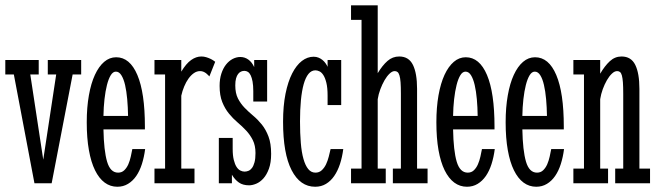

<svg xmlns="http://www.w3.org/2000/svg" viewBox="-20 -691 2483 724"><path d="M0 -464.8H126V-410.2H94.2L143.1 -88.9L191.9 -410.2H160.2V-464.8H286.1V-410.2H253.9L174.8 0H109.9L32.2 -410.2H0Z M462.9 -253.9Q462.4 -286.6 459.7 -316.9Q457 -347.2 451.7 -370.4Q446.3 -393.6 437.7 -407.2Q429.2 -420.9 417 -420.9Q405.8 -420.9 397.5 -407.2Q389.2 -393.6 383.3 -370.4Q377.4 -347.2 374 -316.9Q370.6 -286.6 370.1 -253.9ZM425.3 -40Q439.5 -40 448.7 -49.1Q458 -58.1 463.9 -71.5Q469.7 -85 473.1 -100.3Q476.6 -115.7 479 -128.9H527.3Q523.4 -98.6 515.1 -72.5Q506.8 -46.4 493.7 -27.3Q480.5 -8.3 462.6 2.4Q444.8 13.2 422.4 13.2Q396 13.2 374.8 -2.4Q353.5 -18.1 338.4 -48.8Q323.2 -79.6 315.2 -125Q307.1 -170.4 307.1 -230Q307.1 -286.1 315.2 -331.5Q323.2 -377 337.9 -408.7Q352.5 -440.4 372.8 -457.8Q393.1 -475.1 418 -475.1Q469.7 -475.1 498 -408.2Q526.4 -341.3 526.4 -213.9V-203.1H370.1Q371.6 -123 383.8 -81.5Q396 -40 425.3 -40Z M562.5 -464.8H663.6V-420.9Q682.1 -451.7 700.9 -464.8Q719.7 -478 739.3 -478Q749 -478 757.6 -475.3Q766.1 -472.7 772.9 -469.5Q779.8 -466.3 784.7 -462.9Q789.6 -459.5 791.5 -458L769.5 -402.8Q768.1 -404.3 764.9 -407.7Q761.7 -411.1 757.3 -414.6Q752.9 -418 747.3 -420.4Q741.7 -422.9 734.4 -422.9Q722.2 -422.9 711.2 -415.3Q700.2 -407.7 690.9 -394.8Q681.6 -381.8 674.6 -365Q667.5 -348.1 663.6 -330.1V-55.2H713.4V0H562.5V-55.2H602.5V-410.2H562.5Z M805.2 0V-170.9H857.4V-129.9Q857.4 -104.5 861.6 -87.9Q865.7 -71.3 872.1 -61.5Q878.4 -51.8 886.5 -47.9Q894.5 -43.9 902.3 -43.9Q909.7 -43.9 917 -46.9Q924.3 -49.8 930.2 -57.6Q936 -65.4 939.7 -78.9Q943.4 -92.3 943.4 -113.8Q943.4 -142.6 933.3 -162.6Q923.3 -182.6 908.2 -198.7Q893.1 -214.8 875.7 -229.5Q858.4 -244.1 843.3 -262.7Q828.1 -281.2 818.1 -306.2Q808.1 -331.1 808.1 -367.2Q808.1 -393.1 814.7 -413.3Q821.3 -433.6 832.3 -447.5Q843.3 -461.4 857.4 -468.8Q871.6 -476.1 886.2 -476.1Q902.8 -476.1 916.5 -466.3Q930.2 -456.5 938.5 -438V-464.8H987.3V-308.1H935.1V-347.2Q935.1 -368.7 932.4 -383.3Q929.7 -397.9 925.3 -407Q920.9 -416 914.8 -419.9Q908.7 -423.8 901.4 -423.8Q895 -423.8 888.9 -421.1Q882.8 -418.5 877.9 -412.1Q873 -405.8 870.1 -395.3Q867.2 -384.8 867.2 -369.1Q867.2 -339.4 877.2 -319.8Q887.2 -300.3 902.3 -284.7Q917.5 -269 934.8 -254.6Q952.1 -240.2 967.3 -221.4Q982.4 -202.6 992.4 -176.3Q1002.4 -149.9 1002.4 -110.8Q1002.4 -77.6 994.1 -54.9Q985.8 -32.2 973.4 -18.3Q960.9 -4.4 946.3 1.7Q931.6 7.8 919.4 7.8Q896 7.8 880.9 -2.7Q865.7 -13.2 854.5 -32.2V0Z M1215.3 -294.9V-330.1Q1215.3 -359.9 1210.7 -378.7Q1206.1 -397.5 1199.2 -408Q1192.4 -418.5 1184.3 -422.1Q1176.3 -425.8 1169.4 -425.8Q1154.3 -425.8 1143.3 -412.4Q1132.3 -398.9 1125.2 -373.8Q1118.2 -348.6 1114.7 -313Q1111.3 -277.3 1111.3 -232.9Q1111.3 -188 1114.3 -152.3Q1117.2 -116.7 1124.3 -91.8Q1131.3 -66.9 1142.3 -53.5Q1153.3 -40 1169.4 -40Q1183.6 -40 1193.4 -49.1Q1203.1 -58.1 1209.5 -71.5Q1215.8 -85 1219.7 -100.3Q1223.6 -115.7 1226.6 -128.9H1274.4Q1270.5 -98.6 1262 -72.5Q1253.4 -46.4 1240.2 -27.3Q1227.1 -8.3 1209.2 2.4Q1191.4 13.2 1168.5 13.2Q1111.8 13.2 1079.6 -49.3Q1047.4 -111.8 1047.4 -231.9Q1047.4 -291.5 1056.6 -337.4Q1065.9 -383.3 1081.8 -414.3Q1097.7 -445.3 1118.4 -461.2Q1139.2 -477.1 1162.6 -477.1Q1172.9 -477.1 1181.2 -473.6Q1189.5 -470.2 1196 -464.8Q1202.6 -459.5 1207.5 -452.6Q1212.4 -445.8 1215.3 -439V-464.8H1266.6V-294.9Z M1303.7 -670.9H1404.3V-415Q1421.9 -444.3 1441.2 -461.2Q1460.4 -478 1485.4 -478Q1521.5 -478 1537.1 -446.3Q1552.7 -414.6 1552.7 -356V-55.2H1592.3V0H1461.4V-55.2H1491.7V-336.9Q1491.7 -363.8 1490.5 -380.4Q1489.3 -397 1486.3 -406.5Q1483.4 -416 1479 -419.4Q1474.6 -422.9 1468.3 -422.9Q1459 -422.9 1449 -413.3Q1439 -403.8 1430.2 -388.7Q1421.4 -373.5 1414.3 -354.7Q1407.2 -335.9 1404.3 -316.9V-55.2H1434.6V0H1303.7V-55.2H1343.3V-616.2H1303.7Z M1781.2 -253.9Q1780.8 -286.6 1778.1 -316.9Q1775.4 -347.2 1770 -370.4Q1764.6 -393.6 1756.1 -407.2Q1747.6 -420.9 1735.4 -420.9Q1724.1 -420.9 1715.8 -407.2Q1707.5 -393.6 1701.7 -370.4Q1695.8 -347.2 1692.4 -316.9Q1689 -286.6 1688.5 -253.9ZM1743.7 -40Q1757.8 -40 1767.1 -49.1Q1776.4 -58.1 1782.2 -71.5Q1788.1 -85 1791.5 -100.3Q1794.9 -115.7 1797.4 -128.9H1845.7Q1841.8 -98.6 1833.5 -72.5Q1825.2 -46.4 1812 -27.3Q1798.8 -8.3 1781 2.4Q1763.2 13.2 1740.7 13.2Q1714.4 13.2 1693.1 -2.4Q1671.9 -18.1 1656.7 -48.8Q1641.6 -79.6 1633.5 -125Q1625.5 -170.4 1625.5 -230Q1625.5 -286.1 1633.5 -331.5Q1641.6 -377 1656.2 -408.7Q1670.9 -440.4 1691.2 -457.8Q1711.4 -475.1 1736.3 -475.1Q1788.1 -475.1 1816.4 -408.2Q1844.7 -341.3 1844.7 -213.9V-203.1H1688.5Q1689.9 -123 1702.1 -81.5Q1714.4 -40 1743.7 -40Z M2042.5 -253.9Q2042 -286.6 2039.3 -316.9Q2036.6 -347.2 2031.2 -370.4Q2025.9 -393.6 2017.3 -407.2Q2008.8 -420.9 1996.6 -420.9Q1985.4 -420.9 1977.1 -407.2Q1968.8 -393.6 1962.9 -370.4Q1957 -347.2 1953.6 -316.9Q1950.2 -286.6 1949.7 -253.9ZM2004.9 -40Q2019 -40 2028.3 -49.1Q2037.6 -58.1 2043.5 -71.5Q2049.3 -85 2052.7 -100.3Q2056.2 -115.7 2058.6 -128.9H2106.9Q2103 -98.6 2094.7 -72.5Q2086.4 -46.4 2073.2 -27.3Q2060.1 -8.3 2042.2 2.4Q2024.4 13.2 2002 13.2Q1975.6 13.2 1954.3 -2.4Q1933.1 -18.1 1918 -48.8Q1902.8 -79.6 1894.8 -125Q1886.7 -170.4 1886.7 -230Q1886.7 -286.1 1894.8 -331.5Q1902.8 -377 1917.5 -408.7Q1932.1 -440.4 1952.4 -457.8Q1972.7 -475.1 1997.6 -475.1Q2049.3 -475.1 2077.6 -408.2Q2106 -341.3 2106 -213.9V-203.1H1949.7Q1951.2 -123 1963.4 -81.5Q1975.6 -40 2004.9 -40Z M2142.1 -464.8H2243.2V-413.1Q2260.3 -442.4 2279.5 -460.2Q2298.8 -478 2323.7 -478Q2359.9 -478 2375.5 -446.3Q2391.1 -414.6 2391.1 -356V-55.2H2431.2V0H2299.8V-55.2H2330.1V-336.9Q2330.1 -363.8 2328.9 -380.4Q2327.6 -397 2325 -406.5Q2322.3 -416 2317.9 -419.4Q2313.5 -422.9 2307.1 -422.9Q2297.4 -422.9 2287.4 -413.3Q2277.3 -403.8 2268.6 -388.7Q2259.8 -373.5 2252.9 -354.7Q2246.1 -335.9 2243.2 -316.9V-55.2H2272.9V0H2142.1V-55.2H2182.1V-410.2H2142.1Z"/></svg>

Font: Stint Ultra Condensed
Style: Regular
Weight: 400
Width: 1
Designer: Astigmatic (AOETI)
Foundry: Astigmatic (AOETI)
Version: Version 1.000